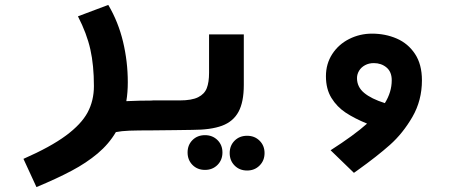

<svg xmlns="http://www.w3.org/2000/svg" viewBox="-20 -531 1840 782"><path d="M362.5 -180.5Q362.5 -265 348 -329.8Q333.5 -394.5 297.5 -464.5L421 -511Q462 -441.5 481.2 -360.8Q500.5 -280 500.5 -196Q500.5 -154.5 494.5 -119Q548.5 -121.5 601.5 -121.5V0Q540 0 507.2 1.2Q474.5 2.5 452 7Q423.5 55.5 377.8 94Q332 132.5 272.2 164.2Q212.5 196 128.5 231L75.5 116Q186 67.5 248.5 21.2Q311 -25 336.8 -73Q362.5 -121 362.5 -180.5Z M601 -122H712Q761 -122 787 -135Q813 -148 822.2 -172Q831.5 -196 831.5 -234.5V-391H973V-185Q973 -115.5 951.5 -75.8Q930 -36 884.5 -19Q839 -2 762.5 -2L693 -1L601 0ZM744 90Q744 59.5 764 39.5Q784 19.5 815 19.5Q845.5 19.5 865.8 39.5Q886 59.5 886 90Q886 120.5 865.8 140.8Q845.5 161 815 161Q784 161 764 140.8Q744 120.5 744 90ZM915.5 92.5Q915.5 62 935.5 42Q955.5 22 986.5 22Q1017 22 1037.2 42Q1057.5 62 1057.5 92.5Q1057.5 123 1037.2 143.2Q1017 163.5 986.5 163.5Q955.5 163.5 935.5 143.2Q915.5 123 915.5 92.5Z M1495 -394Q1549.5 -394 1595.8 -374Q1642 -354 1670.2 -311.5Q1698.5 -269 1698.5 -204Q1698.5 -122 1659.8 -55Q1621 12 1568.5 58.8Q1516 105.5 1437 162L1421.5 173L1326.5 81Q1422.5 19.5 1475 -27.5Q1424 -48.5 1388.2 -72Q1352.5 -95.5 1330 -132Q1307.5 -168.5 1307.5 -220.5Q1307.5 -271 1333.2 -310.8Q1359 -350.5 1402.2 -372.2Q1445.5 -394 1495 -394ZM1547.5 -111Q1575.5 -156 1575.5 -204Q1575.5 -238.5 1554.2 -256.2Q1533 -274 1502.5 -274Q1482.5 -274 1466.8 -265.5Q1451 -257 1442.5 -242.8Q1434 -228.5 1434 -213Q1434 -177 1463 -152.8Q1492 -128.5 1547.5 -111Z"/></svg>

Font: JuliaMono ExtraBold
Style: Italic
Weight: 800
Italic angle: -9°
Monospace: yes
Designer: cormullion
Foundry: corm
Version: Version 0.057; ttfautohint (v1.8.4)